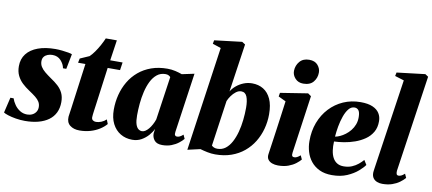

<svg xmlns="http://www.w3.org/2000/svg" viewBox="-81 -1090 3094 1376"><g transform="rotate(10 1466.0 -402.0)"><path d="M376.5 -407.5H352.5Q347.5 -437 324 -462.8Q300.5 -488.5 262.5 -488.5Q244.5 -488.5 228.2 -482.5Q212 -476.5 201.8 -464Q191.5 -451.5 191.5 -431Q191.5 -408.5 202.8 -390.5Q214 -372.5 233.8 -356.2Q253.5 -340 279.5 -322Q310 -302 333.2 -280.8Q356.5 -259.5 369.8 -232Q383 -204.5 383 -166.5Q383 -123 366.8 -89.5Q350.5 -56 319.8 -33.8Q289 -11.5 245.8 0Q202.5 11.5 148.5 11.5Q115.5 11.5 82.5 6Q49.5 0.5 24.8 -7.5Q0 -15.5 -8.5 -22L18 -134H41.5Q49 -111 64.8 -88.5Q80.5 -66 104 -51.2Q127.5 -36.5 157 -36.5Q177 -36.5 193.5 -44.5Q210 -52.5 220 -67.5Q230 -82.5 230 -102.5Q230 -124 220.2 -140.5Q210.5 -157 190.8 -172.8Q171 -188.5 141.5 -208Q114 -226 90.5 -248Q67 -270 52.8 -299.2Q38.5 -328.5 38.5 -367.5Q38.5 -420.5 67.2 -457.5Q96 -494.5 149.2 -514.2Q202.5 -534 276 -534Q299.5 -534 325.2 -531.2Q351 -528.5 371 -524.8Q391 -521 398 -517.5Z M630.5 -189.5Q627.5 -168 625 -150Q622.5 -132 621 -118.8Q619.5 -105.5 619.5 -98Q619.5 -83.5 629 -76.8Q638.5 -70 651.5 -70Q670 -70 690 -78Q710 -86 725.5 -101L738 -69.5Q719 -47 690.2 -28.8Q661.5 -10.5 624.8 0.2Q588 11 545.5 11Q503 11 476.2 -10Q449.5 -31 452 -72.5Q452.5 -76 453.5 -83.8Q454.5 -91.5 456.5 -105Q458.5 -118.5 461.5 -139.8Q464.5 -161 468.5 -192L505.5 -465.5H452L458.5 -497L525.5 -526.5Q542 -542 559.5 -566.8Q577 -591.5 592.2 -619.5Q607.5 -647.5 617.5 -671.5H698L676 -522.5H766L757.5 -465.5H667.5Z M1225 -99Q1222.5 -80.5 1227.2 -73.8Q1232 -67 1241.5 -67Q1251.5 -67 1261.8 -71.8Q1272 -76.5 1286 -89L1299 -60.5Q1287 -45.5 1265.5 -28.8Q1244 -12 1214.5 -0.5Q1185 11 1148 11Q1107.5 11 1090 -11Q1072.5 -33 1073.5 -62L1078 -94Q1067 -70 1046 -46Q1025 -22 995.8 -5.5Q966.5 11 929.5 11Q881.5 11 843.8 -11.5Q806 -34 784.2 -76.5Q762.5 -119 762.5 -179Q762.5 -235.5 776 -288Q789.5 -340.5 816 -385.2Q842.5 -430 882.2 -463.5Q922 -497 974.2 -515.8Q1026.5 -534.5 1091 -534.5Q1121.5 -534.5 1149 -528Q1176.5 -521.5 1198 -513.5L1287.5 -532.5ZM1120.5 -478.5Q1116 -484 1107 -489Q1098 -494 1084 -494Q1048 -494 1022.2 -473.2Q996.5 -452.5 979.2 -417.8Q962 -383 952 -340Q942 -297 938 -252.5Q934 -208 934 -168Q934 -127.5 941.2 -104.2Q948.5 -81 961 -71.2Q973.5 -61.5 988.5 -61.5Q1000 -61.5 1012.2 -69.5Q1024.5 -77.5 1036 -91.2Q1047.5 -105 1057.5 -123.5Q1067.5 -142 1074.5 -162.5Z M1556.5 -451Q1569.5 -473.5 1592.5 -493Q1615.5 -512.5 1645 -524.5Q1674.5 -536.5 1707 -536.5Q1754 -536.5 1789.2 -515Q1824.5 -493.5 1844.5 -449.8Q1864.5 -406 1864.5 -338.5Q1864.5 -284 1850.5 -232.2Q1836.5 -180.5 1809.5 -136.5Q1782.5 -92.5 1742.5 -59.2Q1702.5 -26 1650.2 -7.5Q1598 11 1533.5 11Q1505.5 11 1476 5Q1446.5 -1 1423.5 -8L1331.5 13L1440.5 -746.5L1379.5 -767L1384.5 -793L1584.5 -817L1608 -802ZM1500 -47.5Q1505 -42 1515 -36.8Q1525 -31.5 1541.5 -31.5Q1575.5 -31.5 1600.8 -51Q1626 -70.5 1643.8 -103.8Q1661.5 -137 1672.8 -179Q1684 -221 1689 -266.8Q1694 -312.5 1694 -356.5Q1694 -406.5 1682 -436.5Q1670 -466.5 1640 -466.5Q1620.5 -466.5 1602 -452.5Q1583.5 -438.5 1569.2 -418.2Q1555 -398 1547.5 -379.5Z M1990.5 11Q1966.5 11 1947 3.8Q1927.5 -3.5 1917 -18.2Q1906.5 -33 1909.5 -56Q1911 -67.5 1914.8 -93.5Q1918.5 -119.5 1924 -157.2Q1929.5 -195 1936 -242Q1942.5 -289 1949.8 -342Q1957 -395 1964.5 -451L1910 -477L1914.5 -504L2114 -535.5L2137.5 -519L2078 -99Q2075.5 -81 2079.8 -74Q2084 -67 2094 -67Q2104.5 -67 2114.8 -72Q2125 -77 2139 -89L2152 -60.5Q2140 -46 2118.2 -29.2Q2096.5 -12.5 2064.8 -0.8Q2033 11 1990.5 11ZM2066.5 -598Q2030 -598 2007.8 -622.2Q1985.5 -646.5 1986 -677Q1987 -716.5 2011.5 -745.2Q2036 -774 2080.5 -774Q2122.5 -774 2143.5 -749Q2164.5 -724 2164 -695Q2164 -656.5 2140 -627.2Q2116 -598 2066.5 -598Z M2614 -102.5Q2600.5 -82.5 2569.5 -55.5Q2538.5 -28.5 2491.8 -8.2Q2445 12 2383 12Q2329.5 12 2291.5 -6.2Q2253.5 -24.5 2229.2 -54.8Q2205 -85 2193.8 -123Q2182.5 -161 2182.5 -200Q2182 -274 2205.5 -335.8Q2229 -397.5 2271.5 -443Q2314 -488.5 2371.2 -513.8Q2428.5 -539 2496 -539Q2550.5 -539 2584 -524.2Q2617.5 -509.5 2633.2 -484.2Q2649 -459 2649 -427.5Q2649.5 -381 2630 -347.5Q2610.5 -314 2577.8 -291.5Q2545 -269 2506 -255.2Q2467 -241.5 2427.8 -235.2Q2388.5 -229 2356.5 -228Q2354.5 -192.5 2359 -162.5Q2363.5 -132.5 2375 -110.8Q2386.5 -89 2406.2 -76.8Q2426 -64.5 2454.5 -64.5Q2488 -64.5 2514.2 -75.5Q2540.5 -86.5 2560.2 -103Q2580 -119.5 2593.5 -135.5ZM2460 -493.5Q2435 -493.5 2417 -471.2Q2399 -449 2386.8 -414Q2374.5 -379 2367.2 -339Q2360 -299 2357.5 -263.5Q2373.5 -266 2392.8 -274.8Q2412 -283.5 2431 -297.8Q2450 -312 2466 -331.8Q2482 -351.5 2491.5 -376.5Q2501 -401.5 2500.5 -431.5Q2500 -466 2489 -479.8Q2478 -493.5 2460 -493.5Z M2837 -99Q2836 -81 2840.2 -74Q2844.5 -67 2854 -67Q2862 -67 2872.5 -71.2Q2883 -75.5 2898 -89L2911 -60.5Q2896 -43 2873.2 -26.5Q2850.5 -10 2819.8 0.5Q2789 11 2749 11Q2729 11 2711.2 4.2Q2693.5 -2.5 2682.8 -17.2Q2672 -32 2672 -56Q2672 -61 2673 -68.5Q2674 -76 2675.2 -84.8Q2676.5 -93.5 2677.5 -100.5L2773 -746L2706.5 -766.5L2712 -792.5L2917.5 -817L2940 -802Z"/></g></svg>

Font: Merriweather 96pt Black
Style: Italic
Weight: 900
Italic angle: -7.8°
Version: Version 2.101